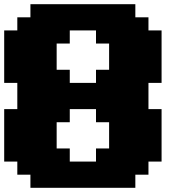

<svg xmlns="http://www.w3.org/2000/svg" viewBox="-20 -895 915 915"><path d="M125 0H625V-62.5H687.5V-125H750V-375H687.5V-500H750V-750H687.5V-812.5H625V-875H125V-812.5H62.5V-750H0V-500H62.5V-375H0V-125H62.5V-62.5H125ZM437.5 -125H312.5V-187.5H250V-312.5H312.5V-375H437.5V-312.5H500V-187.5H437.5ZM437.5 -500H312.5V-562.5H250V-687.5H312.5V-750H437.5V-687.5H500V-562.5H437.5Z"/></svg>

Font: Faithful 32x
Style: Bold
Weight: 400
Foundry: Faithful Resource Pack
Version: Version 1.0; January 27, 2023